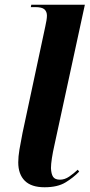

<svg xmlns="http://www.w3.org/2000/svg" viewBox="-20 -780 378 810"><path d="M168 10Q112 10 84.5 -17.5Q57 -45 57 -95Q57 -119 62 -149Q67 -179 75 -219L171 -668Q174 -681 176 -693.5Q178 -706 178 -714Q178 -731 167.5 -740.5Q157 -750 129 -750H110L112 -760H338L209 -165Q203 -139 199 -113Q195 -87 195 -71Q196 -46 204 -34Q212 -22 233 -22Q253 -22 272 -35Q291 -48 308 -64L314 -56Q290 -31 256.5 -10.5Q223 10 168 10Z"/></svg>

Font: Noto Serif Display SemiCondensed
Style: Bold Italic
Weight: 700
Width: 4
Italic angle: -12°
Designer: Monotype Design Team
Foundry: Monotype Imaging Inc.
Version: Version 2.009